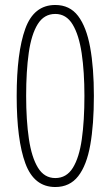

<svg xmlns="http://www.w3.org/2000/svg" viewBox="-20 -744 445 771"><path d="M202 7Q117 7 82 -87.5Q47 -182 47 -358Q47 -533 81.5 -628.5Q116 -724 202 -724Q260 -724 293.5 -680Q327 -636 342 -554Q357 -472 357 -359Q357 -244 342.5 -162Q328 -80 294 -36.5Q260 7 202 7ZM202 -29Q247 -29 272.5 -70Q298 -111 308.5 -185Q319 -259 319 -359Q319 -456 308 -530Q297 -604 271.5 -646Q246 -688 202 -688Q157 -688 131.5 -647Q106 -606 95.5 -532Q85 -458 85 -359Q85 -261 96 -186.5Q107 -112 132.5 -70.5Q158 -29 202 -29Z"/></svg>

Font: Noto Sans Malayalam ExtraCondensed ExtraLight
Style: Regular
Weight: 200
Width: 2
Designer: Jelle Bosma - Monotype Design Team
Foundry: Monotype Imaging Inc.
Version: Version 2.104; ttfautohint (v1.8.4.7-5d5b)